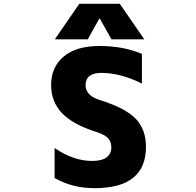

<svg xmlns="http://www.w3.org/2000/svg" viewBox="-20 -986 1040 1018"><path d="M732.4 -543Q621.1 -598.6 518.6 -599.6Q434.6 -599.6 433.6 -535.2Q433.6 -479.5 507.8 -456.1Q645.5 -413.1 699.7 -356.4Q753.9 -299.8 753.9 -207Q753.9 11.7 480.5 11.7Q364.3 11.7 269.5 -42V-201.2Q371.1 -131.8 469.7 -132.8Q520.5 -132.8 545.4 -151.9Q570.3 -170.9 570.3 -204.1Q570.3 -234.4 552.7 -253.4Q535.2 -272.5 491.2 -286.1Q365.2 -326.2 308.1 -386.7Q251 -447.3 251 -535.2Q251 -629.9 317.4 -686Q383.8 -742.2 507.8 -742.2Q633.8 -742.2 732.4 -700.2ZM507.8 -889.6 445.3 -777.3H270.5L400.4 -965.8H615.2L745.1 -777.3H571.3Z"/></svg>

Font: GenEi Gothic M Heavy
Style: Regular
Weight: 800
Designer: o_tamon (Modified); [Source Han Sans]
Ryoko NISHIZUKA  (kana & ideographs); Paul D. Hunt (Latin, Greek & Cyrillic); Wenl
Version: Version 1.1a;Original Version 1.004